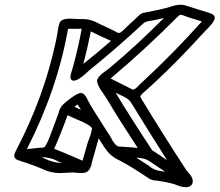

<svg xmlns="http://www.w3.org/2000/svg" viewBox="-20 -761 917 802"><path d="M324.7 -89.8 346.7 -166Q347.7 -169.9 352.5 -181.6Q358.4 -195.8 362.8 -215.3L364.3 -223.1Q364.3 -236.8 294.4 -265.1L262.2 -279.8Q236.8 -209 206.5 -139.6Q266.1 -115.7 324.7 -89.8ZM677.7 -91.8 596.7 -220.7 531.7 -325.7Q525.4 -335.9 519 -342.8Q509.3 -352.5 478.5 -366.2L462.9 -373.5Q524.9 -271 615.7 -133.3Q647 -113.3 677.7 -91.8ZM536.1 -386.7Q540.5 -386.7 546.9 -391.8Q553.2 -397 560.8 -405.3Q568.4 -413.6 574.7 -418.5Q705.1 -539.1 823.2 -671.4Q794.4 -680.7 764.6 -689.5Q761.7 -690.4 756.1 -692.9Q750.5 -695.3 744.1 -697.3Q737.8 -699.2 733.9 -699.2Q730 -699.2 721.2 -690.4L718.3 -687.5Q585.4 -553.7 441.9 -433.1Q487.8 -410.6 533.2 -387.2Q534.2 -386.7 536.1 -386.7ZM328.1 -494.1Q387.2 -541 443.8 -590.3Q400.9 -608.9 359.4 -629.9Q344.7 -555.7 328.1 -494.1ZM238.3 -80.1 222.2 -86.9Q191.9 -104.5 151.4 -104.5Q151.9 -104.5 154.1 -103.8Q156.2 -103 158.7 -102.1Q161.1 -101.1 162.1 -100.6L163.6 -100.1H162.6L165.5 -99.1Q201.7 -81.1 238.3 -80.1ZM318.4 -302.2 304.2 -324.7 291 -314.9ZM92.3 -138.2 143.1 -143.6Q157.7 -143.6 163.6 -145.5Q173.8 -149.4 197.3 -214.8L224.6 -288.6Q228.5 -308.6 242.2 -323.2Q254.9 -335.9 272 -348.1Q304.7 -372.6 317.4 -372.6Q334.5 -372.6 348.1 -339.8Q362.3 -312.5 420.9 -221.7Q439 -194.8 443.8 -185.1Q460.9 -150.9 477.5 -148.9Q516.6 -147 555.2 -143.1Q476.1 -263.7 428.2 -344.7Q413.6 -367.7 408.7 -374.5Q392.1 -395.5 385.3 -419.4V-421.9Q385.3 -440.4 424.3 -466.8L438 -477.1Q547.9 -568.8 665 -686Q625 -676.3 609.9 -674.3Q588.4 -671.9 578.6 -663.1Q465.8 -558.1 350.1 -464.8Q344.7 -460.4 338.4 -454.1Q306.2 -423.8 285.6 -423.8Q273.9 -427.2 273.9 -439Q274.4 -449.2 284.2 -479.5Q306.6 -560.1 321.3 -640.6H264.2Q219.7 -387.7 92.3 -138.2ZM669.9 -43.5Q638.2 -65.4 606.4 -86.4Q589.8 -97.2 573.7 -99.6Q570.8 -99.6 567.4 -100.6Q559.6 -102.1 554.2 -102.5L549.8 -102.1L602.1 -68.4Q617.2 -54.7 636.7 -49.8Q637.7 -49.3 638.4 -49.3Q639.2 -49.3 639.2 -48.8ZM758.3 21Q739.7 21 718.3 12.2Q702.6 4.9 658.2 -2.9Q651.4 -3.9 645 -5.1Q638.7 -6.3 631.8 -6.8Q615.7 -7.8 604 -14.2Q529.8 -64.5 480.5 -90.3Q455.6 -101.6 437 -119.1Q418.5 -139.6 403.8 -165L392.1 -183.1L364.3 -84.5Q357.4 -40.5 328.1 -38.6L318.4 -38.1L286.6 -40.5Q271 -40.5 254.9 -39.1Q242.2 -38.1 230 -38.1Q190.9 -38.1 155.8 -55.7Q121.1 -70.8 63.5 -89.4Q39.6 -95.2 39.6 -110.8Q39.6 -119.1 47.9 -134.3Q164.1 -356.4 213.4 -588.4Q218.8 -613.8 223.6 -645.5Q225.6 -655.8 228.5 -664.1Q234.9 -683.1 272.5 -683.1Q282.7 -683.1 293.2 -682.1Q303.7 -681.2 312 -681.2L322.3 -681.6Q354.5 -681.6 381.3 -668.5Q397.9 -659.7 415.5 -651.9Q437.5 -642.1 458.5 -631.3Q459 -630.4 460.9 -629.9Q470.2 -623.5 476.6 -623.5L481 -624Q487.8 -626.5 512.7 -651.9Q549.3 -685.5 554.2 -690.4Q567.9 -705.1 578.1 -707Q647 -719.7 689 -731.9Q715.8 -741.2 734.4 -741.2Q744.6 -741.2 754.4 -738.3Q778.8 -730 816.4 -718.8Q832.5 -713.4 837.4 -712.4Q850.1 -709.5 863.5 -703.4Q877 -697.3 877 -686.5Q877 -669.9 837.9 -632.3Q692.4 -472.7 573.2 -368.7Q567.4 -362.8 566.4 -358.4Q566.4 -354.5 571.8 -346.2Q660.6 -200.2 752.9 -58.6Q757.3 -50.8 766.6 -40Q785.2 -21.5 785.2 -4.4Q785.2 8.8 775.4 15.6Q768.1 21 758.3 21Z"/></svg>

Font: Third Street
Style: Regular
Weight: 400
Designer: GGBotNet
Foundry: GGBotNet
Version: 0.90